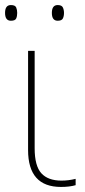

<svg xmlns="http://www.w3.org/2000/svg" viewBox="-31 -729 335 759"><path d="M106 -528H80V-136Q80 10 210 10Q244 10 268 3V-22Q240 -15 212 -15Q159 -15 132.5 -44Q106 -73 106 -143ZM174 -678Q174 -647 197 -647Q213 -647 217.5 -656Q222 -665 222 -678Q222 -690 217.5 -699.5Q213 -709 197 -709Q174 -709 174 -678ZM-11 -678Q-11 -647 12 -647Q29 -647 33 -656Q37 -665 37 -678Q37 -690 33 -699.5Q29 -709 12 -709Q-11 -709 -11 -678Z"/></svg>

Font: Noto Sans UI Thin
Style: Regular
Weight: 250
Designer: Monotype Design Team
Foundry: Monotype Imaging Inc.
Version: Version 1.901